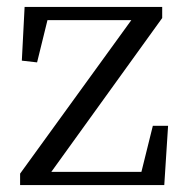

<svg xmlns="http://www.w3.org/2000/svg" viewBox="-20 -534 536 554"><path d="M421 -171 388 -38H128L448 -482V-514H51L43 -359L87 -354L117 -476H359L38 -33V0H454L465 -171Z"/></svg>

Font: Shippori Mincho
Style: Regular
Weight: 400
Designer: Bonji Tadano  Ryoko NISHIZUKA  (kana & ideographs); Frank Grießhammer (Latin, Greek & Cyrillic); Wenlong ZHANG  (bopomof
Foundry: Adobe Systems Incorporated
Version: Version 1.003;PS 1.001;hotconv 16.6.54;makeotf.lib2.5.65590